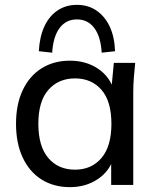

<svg xmlns="http://www.w3.org/2000/svg" viewBox="-20 -762 645 791"><path d="M268 9Q202 9 152 -22Q102 -53 74 -112Q46 -171 46 -252Q46 -333 74 -391.5Q102 -450 152 -481Q202 -512 268 -512Q335 -512 384.5 -478.5Q434 -445 450 -387H438L449 -503H537Q534 -473 531.5 -443Q529 -413 529 -384V0H438V-115H449Q433 -58 383.5 -24.5Q334 9 268 9ZM289 -63Q357 -63 398 -111Q439 -159 439 -252Q439 -345 398 -392Q357 -439 289 -439Q221 -439 179.5 -392Q138 -345 138 -252Q138 -159 179 -111Q220 -63 289 -63ZM195 -545 140 -551Q143 -610 162.5 -652.5Q182 -695 216.5 -718.5Q251 -742 297 -742Q343 -742 377.5 -718.5Q412 -695 432 -652.5Q452 -610 454 -551L399 -545Q395 -611 368.5 -646.5Q342 -682 297 -682Q252 -682 225.5 -646.5Q199 -611 195 -545Z"/></svg>

Font: Mulish Medium
Style: Regular
Weight: 500
Designer: Vernon Adams
Foundry: Vernon Adams
Version: Version 3.603; ttfautohint (v1.8.3)